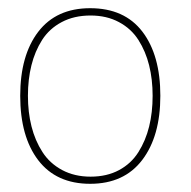

<svg xmlns="http://www.w3.org/2000/svg" viewBox="-20 -840 470 473"><path d="M356 -604Q356 -644.5 347.4 -679Q338.9 -713.4 321 -741.5Q303.2 -769.5 272.9 -785.6Q242.7 -801.8 203.1 -801.8Q162.6 -801.8 132.1 -785.6Q101.6 -769.5 83.7 -741.5Q65.9 -713.4 57.4 -679Q48.8 -644.5 48.8 -604Q48.8 -563.5 57.6 -528.6Q66.4 -493.7 84.5 -465.6Q102.5 -437.5 133.1 -421.1Q163.6 -404.8 203.1 -404.8Q243.2 -404.8 273.2 -420.9Q303.2 -437 321 -465.3Q338.9 -493.7 347.4 -528.3Q356 -563 356 -604ZM375 -604Q375 -504.4 330.3 -445.8Q285.6 -387.2 202.1 -387.2Q118.7 -387.2 74.2 -445.3Q29.8 -503.4 29.8 -604Q29.8 -703.6 74.2 -761.7Q118.7 -819.8 202.1 -819.8Q286.6 -819.8 330.8 -762Q375 -704.1 375 -604Z"/></svg>

Font: Sinkin Sans 100 Thin
Style: Regular
Weight: 100
Designer: Keith Bates
Foundry: K-Type
Version: Sinkin Sans (version 1.0)  by Keith Bates   •   © 2014   www